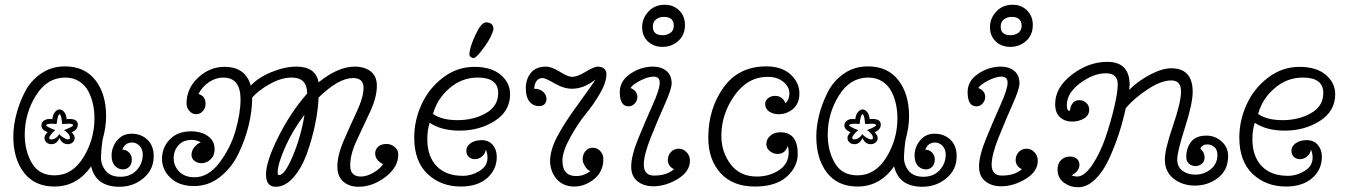

<svg xmlns="http://www.w3.org/2000/svg" viewBox="-20 -773 5663 807"><path d="M230 -193Q219 -167 196 -167Q184 -167 175.5 -174.5Q167 -182 167 -193Q167 -205 180 -217Q154 -228 154 -246Q154 -257 163.5 -265Q173 -273 189 -273Q196 -273 200 -272Q202 -291 211 -302Q220 -313 230 -313Q241 -313 250 -302Q259 -291 260 -272Q263 -273 272 -273Q307 -273 307 -249Q307 -228 281 -217Q294 -205 294 -193Q294 -182 285.5 -174.5Q277 -167 265 -167Q241 -167 230 -193ZM229 -210Q233 -203 246 -195Q259 -187 265 -187Q274 -187 274 -193Q274 -210 249 -226Q287 -241 287 -246Q287 -253 272 -253L241 -252Q238 -293 230 -293Q223 -293 218 -252Q213 -252 208 -252.5Q203 -253 199 -253Q174 -253 174 -246Q174 -241 212 -226Q187 -204 187 -193Q187 -187 196 -187Q206 -187 216 -194.5Q226 -202 229 -210ZM209 11Q126 11 81 -47Q36 -105 36 -199Q36 -242 48 -290Q60 -338 84 -385.5Q108 -433 152 -463.5Q196 -494 253 -494Q336 -494 381 -436Q426 -378 426 -284Q426 -238 411 -185Q406 -151 404.5 -116.5Q403 -82 423.5 -56Q444 -30 486 -30Q529 -30 554.5 -58Q580 -86 580 -123Q580 -146 566.5 -160Q553 -174 535 -174Q506 -174 494 -144Q511 -144 522.5 -132Q534 -120 534 -103Q534 -83 523 -72Q512 -61 497 -61Q477 -61 463 -76Q449 -91 449 -119Q449 -154 472 -182.5Q495 -211 533 -211Q573 -211 599.5 -186Q626 -161 626 -116Q626 -60 583 -24Q540 12 482 12Q383 12 363 -74Q304 11 209 11ZM209 -36Q284 -36 330.5 -111.5Q377 -187 377 -276Q377 -306 371 -334.5Q365 -363 351.5 -389Q338 -415 313 -431Q288 -447 254 -447Q178 -447 131 -371.5Q84 -296 84 -207Q84 -139 114 -87.5Q144 -36 209 -36Z M786 -185Q750 -185 730 -162.5Q710 -140 710 -108Q710 -76 733 -52Q756 -28 798 -28Q856 -28 902.5 -89.5Q949 -151 970 -224Q991 -297 991 -356Q991 -447 918 -447Q888 -447 859.5 -428.5Q831 -410 814 -378Q844 -370 844 -336Q844 -319 832.5 -306Q821 -293 805 -293Q788 -293 776 -306.5Q764 -320 764 -338Q764 -401 812.5 -446.5Q861 -492 924 -492Q1012 -492 1034 -413Q1065 -447 1121 -470Q1177 -493 1226 -493Q1307 -493 1319 -427Q1401 -493 1471 -493Q1512 -493 1538 -473Q1564 -453 1564 -412Q1564 -364 1536 -304Q1508 -244 1480 -184.5Q1452 -125 1452 -78Q1452 -31 1496 -31Q1521 -31 1548.5 -46.5Q1576 -62 1590 -83Q1557 -100 1557 -128Q1557 -145 1569.5 -156.5Q1582 -168 1605 -168Q1624 -168 1639 -155Q1654 -142 1654 -124Q1654 -70 1600 -29Q1546 12 1487 12Q1448 12 1423 -9.5Q1398 -31 1398 -73Q1398 -121 1425.5 -184Q1453 -247 1480.5 -306Q1508 -365 1508 -404Q1508 -445 1464 -445Q1403 -445 1319 -363Q1317 -310 1304 -248Q1291 -186 1269.5 -126.5Q1248 -67 1213.5 -27.5Q1179 12 1139 12Q1098 12 1098 -40Q1098 -94 1149.5 -197Q1201 -300 1271 -380Q1271 -447 1206 -447Q1163 -447 1115 -420.5Q1067 -394 1040 -363Q1040 -307 1025 -245.5Q1010 -184 981.5 -125.5Q953 -67 904.5 -29Q856 9 796 9Q733 9 697 -25Q661 -59 661 -106Q661 -153 693.5 -187Q726 -221 783 -221Q826 -221 854 -201Q882 -181 882 -146Q882 -119 865 -103Q848 -87 827 -87Q811 -87 798 -96.5Q785 -106 785 -122Q785 -140 797 -154.5Q809 -169 824 -175Q805 -185 786 -185ZM1147 -47Q1147 -37 1153 -37Q1177 -37 1211 -118Q1245 -199 1260 -291Q1211 -227 1179 -155.5Q1147 -84 1147 -47Z M2022 -144Q2020 -128 2006.5 -116Q1993 -104 1976 -104Q1961 -104 1950.5 -113.5Q1940 -123 1940 -140Q1940 -158 1958 -171Q1976 -184 2004 -184Q2034 -184 2051 -164Q2068 -144 2068 -114Q2068 -60 2027.5 -24.5Q1987 11 1917 11Q1833 11 1777 -42Q1721 -95 1721 -195Q1721 -266 1751.5 -333.5Q1782 -401 1841.5 -446.5Q1901 -492 1974 -492Q2045 -492 2084.5 -458.5Q2124 -425 2124 -377Q2124 -306 2060 -265Q1996 -224 1912 -224Q1835 -224 1786 -257Q1776 -227 1776 -188Q1776 -116 1815 -75Q1854 -34 1925 -34Q1962 -34 1995.5 -54.5Q2029 -75 2029 -110Q2029 -130 2022 -144ZM1800 -294Q1837 -268 1903 -268Q1971 -268 2022.5 -297.5Q2074 -327 2074 -382Q2074 -447 1988 -447Q1921 -447 1869 -402Q1817 -357 1800 -294ZM2022 -679Q2054 -679 2054 -650Q2048 -620 2015 -574.5Q1982 -529 1971 -529Q1965 -529 1959 -533Q1953 -537 1953 -544Q1953 -572 1978 -625.5Q2003 -679 2022 -679Z M2225 -400Q2249 -400 2263 -387Q2277 -374 2277 -357Q2277 -344 2269 -335.5Q2261 -327 2247 -327Q2220 -327 2205 -346.5Q2190 -366 2190 -401Q2190 -441 2211.5 -467Q2233 -493 2274 -493Q2299 -493 2333 -471.5Q2367 -450 2384 -450Q2406 -450 2440 -470.5Q2474 -491 2491 -493Q2509 -493 2519 -484.5Q2529 -476 2529 -462Q2529 -427 2502 -380.5Q2475 -334 2442 -294Q2409 -254 2376.5 -195Q2344 -136 2344 -98Q2344 -33 2401 -33Q2436 -33 2461 -54Q2449 -58 2439 -74Q2429 -90 2429 -104Q2429 -123 2440.5 -137.5Q2452 -152 2471 -152Q2490 -152 2503 -138Q2516 -124 2516 -105Q2516 -52 2477.5 -20.5Q2439 11 2393 11Q2348 11 2321 -19Q2294 -49 2292 -94Q2292 -142 2322 -199Q2352 -256 2409.5 -334.5Q2467 -413 2483 -439Q2434 -400 2384 -400Q2350 -400 2311 -422.5Q2272 -445 2261 -445Q2229 -445 2225 -400Z M2774 -753Q2811 -753 2835 -729Q2859 -705 2859 -668Q2859 -626 2831 -601Q2803 -576 2765 -576Q2727 -576 2703 -599Q2679 -622 2679 -659Q2679 -696 2705.5 -724.5Q2732 -753 2774 -753ZM2770 -702Q2751 -702 2737.5 -691.5Q2724 -681 2724 -661Q2724 -625 2765 -625Q2784 -625 2798 -635Q2812 -645 2812 -665Q2812 -702 2770 -702ZM2813 -62Q2787 -74 2787 -101Q2787 -120 2800 -134Q2813 -148 2833 -148Q2852 -148 2866 -133Q2880 -118 2880 -98Q2880 -52 2829 -21Q2778 10 2726 10Q2686 10 2659.5 -11Q2633 -32 2633 -73Q2633 -118 2663 -191.5Q2693 -265 2723 -331.5Q2753 -398 2753 -425Q2753 -451 2727 -451Q2705 -451 2672.5 -435Q2640 -419 2630 -403Q2642 -399 2650.5 -389Q2659 -379 2659 -366Q2659 -350 2648 -338Q2637 -326 2622 -326Q2585 -326 2585 -386Q2585 -433 2629.5 -463Q2674 -493 2725 -493Q2759 -493 2781 -475Q2803 -457 2803 -422Q2803 -399 2773.5 -333Q2744 -267 2715 -194.5Q2686 -122 2686 -81Q2686 -35 2729 -35Q2783 -35 2813 -62Z M3201 -167Q3201 -188 3217.5 -202.5Q3234 -217 3260 -217Q3333 -217 3333 -126Q3333 -72 3287 -30.5Q3241 11 3153 11Q3059 11 3008 -46Q2957 -103 2957 -194Q2957 -315 3020.5 -404.5Q3084 -494 3201 -494Q3266 -494 3303 -460Q3340 -426 3340 -380Q3340 -339 3314 -316Q3288 -293 3253 -293Q3229 -293 3212.5 -304.5Q3196 -316 3196 -337Q3196 -349 3207.5 -359.5Q3219 -370 3238 -370Q3268 -370 3282 -339Q3298 -356 3298 -380Q3298 -408 3272.5 -429Q3247 -450 3207 -450Q3123 -450 3067.5 -372Q3012 -294 3012 -202Q3012 -134 3051 -82.5Q3090 -31 3161 -31Q3213 -31 3254 -57.5Q3295 -84 3295 -134Q3295 -147 3291 -160Q3281 -126 3248 -126Q3230 -126 3215.5 -138Q3201 -150 3201 -167Z M3605 -193Q3594 -167 3571 -167Q3559 -167 3550.5 -174.5Q3542 -182 3542 -193Q3542 -205 3555 -217Q3529 -228 3529 -246Q3529 -257 3538.5 -265Q3548 -273 3564 -273Q3571 -273 3575 -272Q3577 -291 3586 -302Q3595 -313 3605 -313Q3616 -313 3625 -302Q3634 -291 3635 -272Q3638 -273 3647 -273Q3682 -273 3682 -249Q3682 -228 3656 -217Q3669 -205 3669 -193Q3669 -182 3660.5 -174.5Q3652 -167 3640 -167Q3616 -167 3605 -193ZM3604 -210Q3608 -203 3621 -195Q3634 -187 3640 -187Q3649 -187 3649 -193Q3649 -210 3624 -226Q3662 -241 3662 -246Q3662 -253 3647 -253L3616 -252Q3613 -293 3605 -293Q3598 -293 3593 -252Q3588 -252 3583 -252.5Q3578 -253 3574 -253Q3549 -253 3549 -246Q3549 -241 3587 -226Q3562 -204 3562 -193Q3562 -187 3571 -187Q3581 -187 3591 -194.5Q3601 -202 3604 -210ZM3584 11Q3501 11 3456 -47Q3411 -105 3411 -199Q3411 -242 3423 -290Q3435 -338 3459 -385.5Q3483 -433 3527 -463.5Q3571 -494 3628 -494Q3711 -494 3756 -436Q3801 -378 3801 -284Q3801 -238 3786 -185Q3781 -151 3779.5 -116.5Q3778 -82 3798.5 -56Q3819 -30 3861 -30Q3904 -30 3929.5 -58Q3955 -86 3955 -123Q3955 -146 3941.5 -160Q3928 -174 3910 -174Q3881 -174 3869 -144Q3886 -144 3897.5 -132Q3909 -120 3909 -103Q3909 -83 3898 -72Q3887 -61 3872 -61Q3852 -61 3838 -76Q3824 -91 3824 -119Q3824 -154 3847 -182.5Q3870 -211 3908 -211Q3948 -211 3974.5 -186Q4001 -161 4001 -116Q4001 -60 3958 -24Q3915 12 3857 12Q3758 12 3738 -74Q3679 11 3584 11ZM3584 -36Q3659 -36 3705.5 -111.5Q3752 -187 3752 -276Q3752 -306 3746 -334.5Q3740 -363 3726.5 -389Q3713 -415 3688 -431Q3663 -447 3629 -447Q3553 -447 3506 -371.5Q3459 -296 3459 -207Q3459 -139 3489 -87.5Q3519 -36 3584 -36Z M4236 -753Q4273 -753 4297 -729Q4321 -705 4321 -668Q4321 -626 4293 -601Q4265 -576 4227 -576Q4189 -576 4165 -599Q4141 -622 4141 -659Q4141 -696 4167.5 -724.5Q4194 -753 4236 -753ZM4232 -702Q4213 -702 4199.5 -691.5Q4186 -681 4186 -661Q4186 -625 4227 -625Q4246 -625 4260 -635Q4274 -645 4274 -665Q4274 -702 4232 -702ZM4275 -62Q4249 -74 4249 -101Q4249 -120 4262 -134Q4275 -148 4295 -148Q4314 -148 4328 -133Q4342 -118 4342 -98Q4342 -52 4291 -21Q4240 10 4188 10Q4148 10 4121.5 -11Q4095 -32 4095 -73Q4095 -118 4125 -191.5Q4155 -265 4185 -331.5Q4215 -398 4215 -425Q4215 -451 4189 -451Q4167 -451 4134.5 -435Q4102 -419 4092 -403Q4104 -399 4112.5 -389Q4121 -379 4121 -366Q4121 -350 4110 -338Q4099 -326 4084 -326Q4047 -326 4047 -386Q4047 -433 4091.5 -463Q4136 -493 4187 -493Q4221 -493 4243 -475Q4265 -457 4265 -422Q4265 -399 4235.5 -333Q4206 -267 4177 -194.5Q4148 -122 4148 -81Q4148 -35 4191 -35Q4245 -35 4275 -62Z M4517 -80Q4517 -54 4484 -36Q4496 -31 4507 -31Q4538 -31 4571 -80Q4604 -129 4626.5 -195Q4649 -261 4663.5 -323.5Q4678 -386 4678 -418Q4678 -465 4628 -465Q4576 -465 4520 -423.5Q4464 -382 4464 -331Q4464 -307 4476 -307Q4477 -307 4479 -318.5Q4481 -330 4490 -341Q4499 -352 4517 -352Q4534 -352 4546 -340.5Q4558 -329 4558 -312Q4558 -288 4536 -275Q4514 -262 4486 -262Q4456 -262 4435.5 -280Q4415 -298 4415 -336Q4415 -405 4485 -459Q4555 -513 4634 -513Q4728 -513 4728 -416Q4728 -413 4726 -395Q4761 -431 4812.5 -458.5Q4864 -486 4903 -486Q4993 -486 4993 -387Q4993 -338 4960.5 -236.5Q4928 -135 4928 -103Q4928 -72 4950 -55.5Q4972 -39 5004 -39Q5040 -39 5068.5 -61.5Q5097 -84 5097 -122Q5097 -143 5084.5 -154.5Q5072 -166 5055 -166Q5043 -166 5034.5 -160.5Q5026 -155 5026 -147Q5043 -133 5043 -111Q5043 -94 5031.5 -84.5Q5020 -75 5005 -75Q4989 -75 4977.5 -85Q4966 -95 4966 -113Q4966 -150 4986 -176.5Q5006 -203 5051 -203Q5087 -203 5114.5 -178.5Q5142 -154 5142 -117Q5142 -59 5100 -26Q5058 7 5002 7Q4950 7 4913 -22Q4876 -51 4876 -103Q4876 -145 4910 -244Q4944 -343 4944 -389Q4944 -435 4903 -435Q4861 -435 4804.5 -398Q4748 -361 4712 -319Q4700 -264 4683 -211.5Q4666 -159 4641.5 -105.5Q4617 -52 4583 -19Q4549 14 4511 14Q4478 14 4451.5 -5.5Q4425 -25 4425 -61Q4425 -87 4440.5 -101Q4456 -115 4476 -115Q4494 -115 4505.5 -106Q4517 -97 4517 -80Z M5490 -144Q5488 -128 5474.5 -116Q5461 -104 5444 -104Q5429 -104 5418.5 -113.5Q5408 -123 5408 -140Q5408 -158 5426 -171Q5444 -184 5472 -184Q5502 -184 5519 -164Q5536 -144 5536 -114Q5536 -60 5495.5 -24.5Q5455 11 5385 11Q5301 11 5245 -42Q5189 -95 5189 -195Q5189 -266 5219.5 -333.5Q5250 -401 5309.5 -446.5Q5369 -492 5442 -492Q5513 -492 5552.5 -458.5Q5592 -425 5592 -377Q5592 -306 5528 -265Q5464 -224 5380 -224Q5303 -224 5254 -257Q5244 -227 5244 -188Q5244 -116 5283 -75Q5322 -34 5393 -34Q5430 -34 5463.5 -54.5Q5497 -75 5497 -110Q5497 -130 5490 -144ZM5268 -294Q5305 -268 5371 -268Q5439 -268 5490.5 -297.5Q5542 -327 5542 -382Q5542 -447 5456 -447Q5389 -447 5337 -402Q5285 -357 5268 -294Z"/></svg>

Font: Bonbon
Style: Regular
Weight: 400
Designer: Ksenia Erulevich
Foundry: Cyreal (www.cyreal.org)
Version: Version 1.001